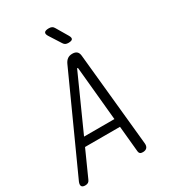

<svg xmlns="http://www.w3.org/2000/svg" viewBox="-242 -1067 1068 1194"><g transform="rotate(-30 292.0 -470.0)"><path d="M398 -11 380 -198H129L45 -11Q41 -1 33 4.5Q25 10 11 10Q-8 10 -14 -0.5Q-20 -11 -11 -32L292 -700Q301 -720 315 -730Q329 -740 350 -740Q371 -740 382 -730Q393 -720 395 -700L462 -32Q464 -11 454 -0.5Q444 10 425 10Q411 10 405 4.5Q399 -1 398 -11ZM374 -257 337 -642Q336 -647 333.5 -647Q331 -647 329 -642L156 -257ZM363 -810Q352 -810 343.5 -814Q335 -818 329 -828L276 -911Q264 -930 270.5 -940Q277 -950 303 -950Q316 -950 324.5 -945.5Q333 -941 339 -930L388 -847Q399 -828 393 -819Q387 -810 363 -810Z"/></g></svg>

Font: Maple Mono NL ExtraLight
Style: Italic
Weight: 275
Italic angle: -10°
Monospace: yes
Designer: subframe7536
Version: Version 7.000